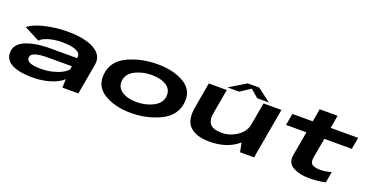

<svg xmlns="http://www.w3.org/2000/svg" viewBox="-35 -1405 3976 2085"><g transform="rotate(20 1953.0 -362.5)"><path d="M347 8Q410.5 8 466 -1.5Q521.5 -11 566.8 -26.8Q612 -42.5 644.5 -61.5Q677 -80.5 694.5 -100.5L690.5 0H875L937 -351Q951.5 -428 907 -481.5Q862.5 -535 767.5 -563.2Q672.5 -591.5 533.5 -591.5Q466.5 -591.5 399.5 -583Q332.5 -574.5 272 -560Q211.5 -545.5 165 -525.2Q118.5 -505 92.5 -481L271 -389.5Q289 -411.5 327.2 -428Q365.5 -444.5 415.5 -453.8Q465.5 -463 520 -463Q590 -463 639 -452Q688 -441 712.2 -420.2Q736.5 -399.5 733.5 -371L730.5 -355.5H428Q378.5 -355.5 322.5 -351Q266.5 -346.5 214 -334.2Q161.5 -322 118.8 -300.5Q76 -279 51 -245Q26 -211 25.5 -163Q25 -105 63 -67.2Q101 -29.5 173 -10.8Q245 8 347 8ZM399 -111.5Q347 -111.5 310.2 -118.2Q273.5 -125 254.2 -140Q235 -155 235 -180Q234.5 -201 249 -215.2Q263.5 -229.5 289.2 -237.5Q315 -245.5 349.2 -249.2Q383.5 -253 423 -253H708L701 -212.5Q677 -185 631.2 -162Q585.5 -139 525.5 -125.2Q465.5 -111.5 399 -111.5Z M1480 4.5Q1665 4.5 1818.8 -69.5Q1972.5 -143.5 1992 -297Q2010 -445.5 1886.5 -519Q1763 -592.5 1577.5 -592.5Q1391.5 -592.5 1237.5 -521.2Q1083.5 -450 1064.5 -297Q1046.5 -148.5 1170.2 -72Q1294 4.5 1480 4.5ZM1499 -127.5Q1393 -127.5 1328.2 -171Q1263.5 -214.5 1272 -295Q1281.5 -374.5 1366.8 -417.8Q1452 -461 1557.5 -461Q1664 -461 1728.8 -418.2Q1793.5 -375.5 1785 -295Q1775.5 -215.5 1690.2 -171.5Q1605 -127.5 1499 -127.5Z M2743.5 0H2905.5L3008.5 -585.5H2801.5L2719 -122ZM2377 -586H2169L2117 -288.5Q2090 -134 2164 -64.2Q2238 5.5 2389.5 5.5Q2588.5 5.5 2711.8 -97.2Q2835 -200 2847.5 -272L2758 -334.5Q2743 -243.5 2660 -186.5Q2577 -129.5 2479 -129.5Q2388.5 -129.5 2349.8 -170.8Q2311 -212 2327.5 -305ZM2373.5 -615H2508.5L2627 -692.5L2718 -615H2853L2698.5 -731.5H2567Z M3540.5 8.5Q3639 8.5 3730.5 -11.5L3753 -139Q3686 -118 3626 -118Q3564.5 -118 3533.2 -138.8Q3502 -159.5 3513 -222L3554 -450H3871L3895.5 -585.5H3577.5L3603.5 -734.5H3396.5L3370.5 -585.5H3135L3111.5 -450H3347L3297.5 -172Q3280.5 -74.5 3355.8 -33Q3431 8.5 3540.5 8.5Z"/></g></svg>

Font: Anybody ExtraExpanded
Style: Bold Italic
Weight: 700
Width: 8
Italic angle: -10°
Version: Version 1.113;gftools[0.9.25]